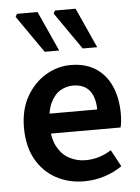

<svg xmlns="http://www.w3.org/2000/svg" viewBox="-54 -790 615 845"><g transform="rotate(-5 253.5 -368.0)"><path d="M284 12Q215 12 159.5 -18.5Q104 -49 72 -106.5Q40 -164 40 -246Q40 -326 73 -383.5Q106 -441 158 -472Q210 -503 268 -503Q335 -503 380 -473Q425 -443 447.5 -390.5Q470 -338 470 -270Q470 -254 468.5 -239Q467 -224 464 -210H126V-298H368Q368 -351 344 -381.5Q320 -412 270 -412Q242 -412 215.5 -397Q189 -382 171.5 -346Q154 -310 154 -246Q154 -188 174 -151.5Q194 -115 227 -97.5Q260 -80 298 -80Q330 -80 358.5 -89Q387 -98 412 -114L452 -40Q418 -16 374.5 -2Q331 12 284 12ZM160 -571 46 -735 53 -748H144L224 -571ZM328 -571 214 -735 221 -748H312L392 -571Z"/></g></svg>

Font: Source Sans 3 SemiBold
Style: Regular
Weight: 600
Designer: Paul D. Hunt
Foundry: Adobe
Version: Version 3.046;hotconv 1.0.118;makeotfexe 2.5.65603